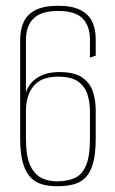

<svg xmlns="http://www.w3.org/2000/svg" viewBox="-20 -643 399 666"><path d="M178 3Q150 3 126.5 -3.5Q103 -10 86 -27.5Q69 -45 59.5 -77.5Q50 -110 50 -161V-505Q50 -541 62.5 -567.5Q75 -594 104 -608.5Q133 -623 182 -623Q230 -623 258.5 -608.5Q287 -594 299.5 -568.5Q312 -543 312 -508V-450L292 -443V-505Q292 -553 266.5 -579Q241 -605 182 -605Q123 -605 96.5 -579Q70 -553 70 -505V-320Q77 -351 107.5 -372Q138 -393 186 -393Q240 -393 267 -373Q294 -353 303 -323Q312 -293 312 -261V-161Q312 -110 303 -77.5Q294 -45 277 -27.5Q260 -10 235 -3.5Q210 3 178 3ZM177 -14Q212 -14 238 -25Q264 -36 278 -68Q292 -100 292 -163V-259Q292 -286 284 -313.5Q276 -341 252.5 -359Q229 -377 181 -377Q123 -377 96.5 -344.5Q70 -312 70 -259V-163Q70 -100 85.5 -68Q101 -36 125.5 -25Q150 -14 177 -14Z"/></svg>

Font: Smooch Sans Thin
Style: Regular
Weight: 100
Designer: Robert E. Leuschke
Foundry: Robert E. Leuschke
Version: Version 1.010